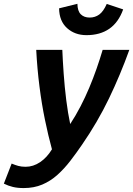

<svg xmlns="http://www.w3.org/2000/svg" viewBox="-108 -780 684 986"><path d="M13.5 185.8Q-17.8 185.8 -41.9 180Q-66 174.2 -88.2 163L-48.2 60Q-29.8 67.8 -13.8 72.1Q2.2 76.5 23.8 76.5Q62.5 76.5 97.9 52.8Q133.2 29 158.8 -13.2Q139.2 -85 122.8 -165.1Q106.2 -245.2 94.8 -335.2Q83.2 -425.2 78 -524H212Q214.2 -469.5 219 -401.6Q223.8 -333.8 232.2 -266.1Q240.8 -198.5 252.5 -143Q281.2 -186.8 305.6 -233.9Q330 -281 350.4 -329.6Q370.8 -378.2 387.9 -427.2Q405 -476.2 419.2 -524H556.2Q533.2 -460.2 507.1 -397.8Q481 -335.2 451.6 -274.2Q422.2 -213.2 387.6 -153.9Q353 -94.5 313.2 -36.8Q283.8 6.2 253 46.2Q222.2 86.2 186.9 118Q151.5 149.8 109 167.8Q66.5 185.8 13.5 185.8ZM336.2 -599.5Q276.5 -599.5 236.4 -635.6Q196.2 -671.8 195.5 -737.2L289.5 -760.5Q290 -723.5 306.9 -706.6Q323.8 -689.8 352.5 -689.8Q380.2 -689.8 401.8 -705.5Q423.2 -721.2 440.2 -759.8L524.5 -731.8Q500.5 -664.8 453.1 -632.1Q405.8 -599.5 336.2 -599.5Z"/></svg>

Font: Ubuntu Sans
Style: Italic
Weight: 400
Italic angle: -13.5°
Designer: Dalton Maag Ltd
Foundry: Dalton Maag Ltd
Version: Version 1.006